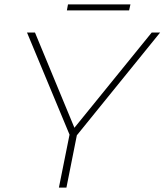

<svg xmlns="http://www.w3.org/2000/svg" viewBox="-20 -847 743 867"><path d="M246 0 294 -239 102 -700H138L316 -270L665 -700H703L327 -236L280 0ZM282 -800 287 -827H569L563 -800Z"/></svg>

Font: Montserrat ExtraLight
Style: Italic
Weight: 200
Italic angle: -11.3°
Designer: Julieta Ulanovsky
Foundry: Julieta Ulanovsky
Version: Version 9.000; ttfautohint (v1.8.4.7-5d5b)